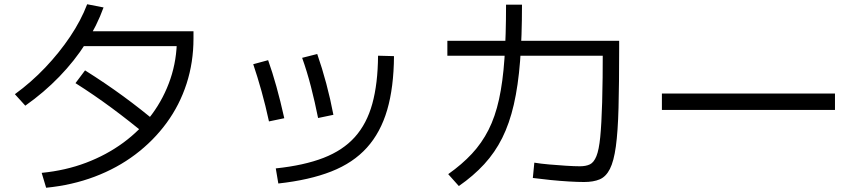

<svg xmlns="http://www.w3.org/2000/svg" viewBox="-20 -839 4040 903"><path d="M176 -26Q288 -37 384.5 -73.5Q481 -110 560 -168Q639 -226 695 -302Q751 -378 781.5 -468Q812 -558 812 -658L845 -622H350V-692H890V-658Q890 -546 857.5 -445.5Q825 -345 763.5 -261Q702 -177 616.5 -112.5Q531 -48 425 -8Q319 32 197 44ZM50 -396Q127 -452 193 -521.5Q259 -591 310 -667Q361 -743 390 -819L467 -804Q436 -718 383.5 -635.5Q331 -553 259 -478.5Q187 -404 99 -342ZM676 -197Q591 -268 506.5 -330.5Q422 -393 335 -448L380 -508Q474 -449 559.5 -386.5Q645 -324 724 -257Z M1277 -47Q1410 -61 1501.5 -96.5Q1593 -132 1649 -194.5Q1705 -257 1731 -351Q1757 -445 1758 -577L1833 -575Q1832 -428 1801 -322Q1770 -216 1705.5 -144.5Q1641 -73 1538 -32.5Q1435 8 1289 24ZM1245 -268Q1229 -342 1210 -410Q1191 -478 1171 -537L1241 -556Q1261 -500 1280 -432Q1299 -364 1317 -283ZM1476 -284Q1461 -359 1442.5 -431Q1424 -503 1401 -567L1472 -585Q1495 -519 1514.5 -446Q1534 -373 1548 -299Z M2727 17Q2697 17 2655 14.5Q2613 12 2568.5 7.5Q2524 3 2486 -2L2493 -74Q2523 -69 2563 -65.5Q2603 -62 2642.5 -59.5Q2682 -57 2707 -57Q2736 -57 2754.5 -66Q2773 -75 2785 -104.5Q2797 -134 2803 -194.5Q2809 -255 2812 -357.5Q2815 -460 2815 -617L2855 -577H2084V-647H2892V-610Q2892 -444 2889 -332Q2886 -220 2876.5 -150.5Q2867 -81 2848.5 -44.5Q2830 -8 2800.5 4.5Q2771 17 2727 17ZM2088 -20Q2153 -66 2199.5 -116Q2246 -166 2277.5 -228Q2309 -290 2327 -372Q2345 -454 2352.5 -563Q2360 -672 2360 -817H2435Q2435 -667 2426 -551.5Q2417 -436 2396.5 -347Q2376 -258 2342 -190Q2308 -122 2257.5 -67Q2207 -12 2138 36Z M3093 -322V-399H3907V-322Z"/></svg>

Font: M PLUS 1
Style: Regular
Weight: 400
Designer: Coji Morishita
Foundry: UNDERFOREST DESIGN
Version: Version 1.001